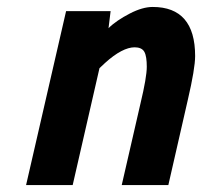

<svg xmlns="http://www.w3.org/2000/svg" viewBox="-20 -532 581 552"><path d="M419 -512C400 -512 378 -506 353 -493C328 -480 307 -466 292 -451C292 -451 298 -500 298 -500C298 -500 170 -500 170 -500C170 -500 55 0 55 0C55 0 189 0 189 0C189 0 266 -336 266 -336C266 -336 282 -351 282 -351C282 -351 282 -351 282 -351C315 -381 344 -396 367 -396C367 -396 367 -396 367 -396C380 -396 390 -392 395 -383C400 -374 402 -359 402 -340C402 -320 396 -285 384 -235C384 -235 330 0 330 0C330 0 464 0 464 0C464 0 520 -245 520 -245C520 -245 520 -245 520 -245C534 -305 541 -347 541 -371C541 -371 541 -371 541 -371C541 -465 500 -512 419 -512C419 -512 419 -512 419 -512Z"/></svg>

Font: My Font
Style: Bold Italic
Weight: 500
Version: Version 0.001